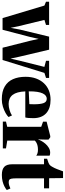

<svg xmlns="http://www.w3.org/2000/svg" viewBox="691 -1419 732 2170"><g transform="rotate(90 1057.0 -334.0)"><path d="M-8.5 -488V-523H254V-488L197 -470L265.5 -188.5L287 -87.5L305.5 -189.5L386 -523H533.5L612.5 -188.5L634.5 -87L658 -189.5L728 -469.5L659.5 -488V-523H852.5V-488L796 -470L650 3H511.5L433 -308L411.5 -405L389.5 -307.5L308.5 3H176.5L35 -470Z M1093.5 11.5Q1005 11.5 949 -21.8Q893 -55 866.5 -115.2Q840 -175.5 840 -256Q840 -322.5 859 -374.8Q878 -427 912.5 -464Q947 -501 994.5 -520.2Q1042 -539.5 1099 -539.5Q1198 -539.5 1252 -490Q1306 -440.5 1307.5 -348.5Q1307.5 -315 1305.5 -291.5Q1303.5 -268 1299.5 -254H1005Q1007 -205 1016.8 -169.5Q1026.5 -134 1044.2 -111Q1062 -88 1087.8 -76.8Q1113.5 -65.5 1147 -65.5Q1180 -65.5 1217.5 -76.5Q1255 -87.5 1276.5 -103.5L1294.5 -64.5Q1280 -48.5 1249.2 -31Q1218.5 -13.5 1178 -1Q1137.5 11.5 1093.5 11.5ZM1004.5 -293 1149 -299.5Q1149.5 -314 1149.8 -327Q1150 -340 1150.5 -354.5Q1150.5 -423 1137.5 -459.8Q1124.5 -496.5 1088 -496.5Q1070.5 -496.5 1055.2 -486Q1040 -475.5 1028.2 -451.8Q1016.5 -428 1010.2 -389Q1004 -350 1004.5 -293Z M1346 0V-35.5L1405 -49.5V-434L1347 -454.5V-495L1509.5 -536H1523.5L1550 -516.5V-491.5L1547.5 -401L1550.5 -402Q1553.5 -414.5 1565.2 -436.2Q1577 -458 1596.5 -480.8Q1616 -503.5 1641.8 -519.2Q1667.5 -535 1698 -535Q1710 -535 1718 -533Q1726 -531 1731 -528.5V-378Q1723 -384.5 1706.5 -390.8Q1690 -397 1664.5 -397Q1641.5 -397 1622.2 -393Q1603 -389 1587.5 -381Q1572 -373 1561 -361.5V-50L1649.5 -35.5V0Z M1949 11Q1886 11 1857.2 -16.5Q1828.5 -44 1828.5 -107V-465.5H1766V-500.5Q1777 -504.5 1789.2 -508.2Q1801.5 -512 1812.5 -516.2Q1823.5 -520.5 1831 -526Q1839.5 -532 1846.5 -541.2Q1853.5 -550.5 1859.2 -562Q1865 -573.5 1871 -584.5Q1876.5 -595.5 1883 -612.2Q1889.5 -629 1896.2 -647.5Q1903 -666 1908.5 -680.5H1984.5L1986.5 -523H2100.5V-465.5H1987.5V-157.5Q1987.5 -116 1991.5 -96.8Q1995.5 -77.5 2005.2 -72Q2015 -66.5 2032.5 -66.5Q2050.5 -66.5 2069.5 -72.8Q2088.5 -79 2102.5 -85.5L2119.5 -44.5Q2103.5 -31 2079 -18.2Q2054.5 -5.5 2022 2.8Q1989.5 11 1949 11Z"/></g></svg>

Font: Merriweather 96pt ExtraBold
Style: Regular
Weight: 800
Version: Version 2.100